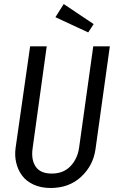

<svg xmlns="http://www.w3.org/2000/svg" viewBox="-20 -917 573 949"><path d="M294.9 -897 442.9 -797.9 416 -756.8 253.9 -832ZM522.9 -688 452.1 -180.2Q440.9 -99.1 381.3 -43.5Q321.8 12.2 230 12.2Q182.6 12.2 146 -4.6Q109.4 -21.5 88.9 -49.6Q68.4 -77.6 60.1 -112.8Q51.8 -147.9 57.1 -186L128.9 -688H210.9L141.1 -183.1Q133.3 -127.4 156.5 -93.3Q179.7 -59.1 235.8 -59.1Q293.5 -59.1 328.4 -95.7Q363.3 -132.3 371.1 -188L440.9 -688Z"/></svg>

Font: Fira Sans Compressed Book
Style: Italic
Weight: 350
Width: 3
Italic angle: -8°
Designer: Carrois Corporate & Edenspiekermann AG
Foundry: Carrois Corporate GbR & Edenspiekermann AG
Version: Version 4.203;PS 004.203;hotconv 1.0.88;makeotf.lib2.5.64775